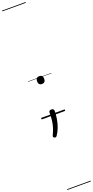

<svg xmlns="http://www.w3.org/2000/svg" viewBox="-424 -1455 1161 2400"><g transform="rotate(-20 156.5 -255.0)"><path d="M156 -415Q133 -415 121 -428.5Q109 -442 109 -467Q109 -493 121 -506Q133 -519 156 -519Q180 -519 192 -506Q204 -493 204 -467Q204 -442 192 -428.5Q180 -415 156 -415ZM86 270Q76 270 67 263.5Q58 257 58 249Q58 245 60.5 240Q63 235 65 228Q85 186 97.5 146.5Q110 107 116 61Q122 15 122 -47Q122 -60 130.5 -68Q139 -76 155 -76Q174 -76 182 -67Q190 -58 190 -44Q190 5 181 59.5Q172 114 153 165Q134 216 107 255Q103 261 98 265.5Q93 270 86 270ZM0 928H313V938H0ZM0 -20H313V0H0ZM0 -505H313V-500H0ZM0 -1448H313V-1438H0Z"/></g></svg>

Font: Playwrite ID Guides
Style: Regular
Weight: 400
Designer: Veronika Burian, José Scaglione
Foundry: TypeTogether
Version: Version 1.003